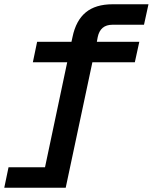

<svg xmlns="http://www.w3.org/2000/svg" viewBox="-55 -730 716 900"><path d="M-35 150 -15 54H156L260 -438H99L119 -534H280L285 -557Q301 -634 347 -672Q393 -710 473 -710H641L620 -614H472Q415 -614 403 -556L399 -534H598L577 -438H378L253 150Z"/></svg>

Font: Geist Mono SemiBold
Style: Italic
Weight: 600
Italic angle: -12°
Monospace: yes
Designer: Basement.studio, Andrés Briganti, Mateo Zaragoza
Foundry: Basement.studio, Vercel, Andrés Briganti, Guido Ferreyra, Mateo Zaragoza
Version: Version 1.500; ttfautohint (v1.8.4.7-5d5b)